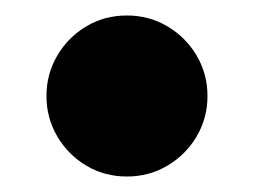

<svg xmlns="http://www.w3.org/2000/svg" viewBox="-20 -218 327 248"><path d="M144 10Q115 10 91.5 -4Q68 -18 54 -41.8Q40 -65.5 40 -94Q40 -122.5 54 -146.2Q68 -170 91.5 -184Q115 -198 144 -198Q172.5 -198 196.2 -184Q220 -170 234 -146.2Q248 -122.5 248 -94Q248 -65.5 234 -41.8Q220 -18 196.2 -4Q172.5 10 144 10Z"/></svg>

Font: Bodoni Moda 11pt ExtraBold
Style: Regular
Weight: 800
Designer: Owen Earl
Foundry: indestructible type
Version: Version 2.004